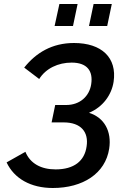

<svg xmlns="http://www.w3.org/2000/svg" viewBox="-20 -932 633 960"><path d="M253 -802H345L368 -912H277ZM425 -802H516L539 -912H448ZM244 8C394 8 507 -64 526 -189C539 -275 502 -344 425 -368C495 -397 538 -458 548 -523C566 -644 488 -717 350 -717C240 -717 160 -668 101 -594L176 -537C209 -590 271 -619 338 -619C416 -619 446 -577 436 -511C427 -451 380 -407 311 -407H256L238 -320H298C386 -320 424 -271 413 -200C403 -127 350 -85 258 -85C186 -85 131 -114 107 -173L13 -120C51 -39 134 8 244 8Z"/></svg>

Font: FIGSv2-sans-serif SmBold Italic
Style: Regular
Weight: 600
Italic angle: -12°
Designer: Matt McInerney, Pablo Impallari, Rodrigo Fuenzalida
Foundry: Matt McInerney, Pablo Impallari, Rodrigo Fuenzalida
Version: Version 4.020;hotconv 1.0.109;makeotfexe 2.5.65596